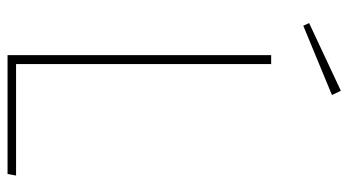

<svg xmlns="http://www.w3.org/2000/svg" viewBox="-222 -678 901 496"><g transform="rotate(90 228.0 -430.5)"><path d="M146 -22H434L430 0H123V-681H146ZM226 -838 47 -764 40 -779 215 -861Z"/></g></svg>

Font: Fira Sans Thin
Style: Regular
Weight: 100
Designer: bBox Type GmbH & Carrois Corporate GbR & Edenspiekermann AG
Foundry: bBox Type GmbH & Carrois Corporate GbR & Edenspiekermann AG
Version: Version 4.301